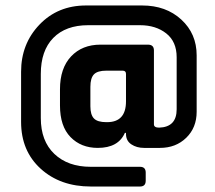

<svg xmlns="http://www.w3.org/2000/svg" viewBox="-20 -623 786 701"><path d="M561 -157Q625 -159 625 -224V-414Q625 -471 587 -501Q549 -531 491 -531H302Q220 -531 174.5 -484.5Q129 -438 129 -353V-192Q129 -108 178.5 -61Q228 -14 311 -14H491Q512 -14 512 7V37Q512 58 491 58H312Q200 58 128.5 -7Q57 -72 57 -178V-361Q57 -463 124 -533Q191 -603 294 -603H499Q586 -603 642 -551.5Q698 -500 698 -421V-215Q698 -157 660 -120Q622 -83 564 -83H506Q479 -83 459.5 -96Q440 -109 440 -134V-138H436Q412 -83 337 -83Q276 -83 237.5 -122.5Q199 -162 199 -238V-297Q199 -374 239.5 -417Q280 -460 347 -460H520Q542 -460 542 -439V-169Q542 -157 561 -157ZM440 -253V-353Q440 -365 428 -365H368Q336 -365 323 -351.5Q310 -338 310 -306V-235Q310 -204 323 -190.5Q336 -177 368 -177H371Q440 -177 440 -253Z"/></svg>

Font: Rajdhani
Style: Bold
Weight: 700
Designer: Satya Rajpurohit, Jyotish Sonowal
Foundry: Indian Type Foundry
Version: Version 1.201 February 1, 2022